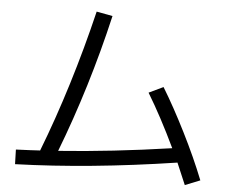

<svg xmlns="http://www.w3.org/2000/svg" viewBox="-53 -788 1043 871"><g transform="rotate(5 469.0 -352.5)"><path d="M151.9 -76.7Q209.5 -225.1 260.5 -390.4Q311.5 -555.7 352.5 -726.6L425.8 -712.9Q388.2 -550.3 339.4 -390.1Q290.5 -230 233.4 -82Q477.5 -99.6 748 -139.2Q683.1 -275.4 619.1 -380.9L684.6 -412.1Q736.8 -326.7 792.2 -216.3Q847.7 -106 887.7 -4.9L819.3 22.5Q799.8 -24.9 777.3 -76.2Q380.9 -15.6 43.9 -4.9L42 -71.3Q115.7 -74.2 151.9 -76.7Z"/></g></svg>

Font: Pretendard JP
Style: Regular
Weight: 400
Designer: Base glyphs from Inter by Rasmus Andersson; Hangeul glyphs from Noto Sans CJK(Source Han Sans) by Jang Soo-young and Kan
Foundry: Kil Hyung-jin
Version: Version 1.309